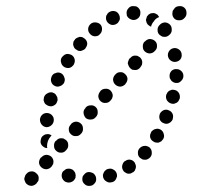

<svg xmlns="http://www.w3.org/2000/svg" viewBox="-20 -583 653 625"><path d="M287 15Q294 8 293 -1Q293 -6 291 -10Q289 -14 286 -17Q283 -20 279 -21Q274 -23 270 -23H269Q265 -23 261 -21Q257 -19 254 -15Q251 -12 249 -8Q248 -4 248 1Q248 10 255 16Q262 23 271 22H272Q281 22 287 15ZM61 -8Q59 -4 59 0Q60 5 62 9Q63 13 67 16Q74 22 83 22Q92 21 99 14L100 12Q103 9 105 5Q106 1 106 -4Q106 -8 104 -12Q102 -16 98 -19Q91 -26 82 -25Q73 -25 67 -18L65 -16Q62 -13 61 -8ZM211 10Q202 13 194 9H193Q185 4 182 -4Q179 -13 183 -22Q185 -26 189 -28Q192 -31 196 -33Q200 -34 205 -34Q209 -34 213 -32H214Q218 -30 221 -26Q224 -23 225 -19Q226 -17 226 -14Q227 -12 226 -10Q226 -8 226 -5Q225 -4 225 -3Q225 -2 224 -1Q220 7 211 10ZM353 6Q356 3 358 -1Q360 -5 361 -9Q361 -14 360 -18Q357 -27 349 -31Q341 -36 332 -33H331Q327 -32 324 -29Q320 -26 318 -22Q316 -18 315 -14Q315 -9 316 -5Q319 4 327 8Q335 13 344 10H345Q349 9 353 6ZM413 -22Q416 -24 419 -28Q421 -32 422 -36Q423 -41 422 -45Q421 -49 419 -53Q414 -61 405 -63Q396 -65 388 -59H387Q380 -54 378 -45Q376 -36 381 -28Q383 -24 387 -22Q391 -19 395 -18Q400 -17 404 -18Q408 -19 412 -22ZM107 -53Q108 -44 115 -38Q122 -32 131 -32Q141 -33 147 -40L148 -41Q151 -45 153 -49Q154 -53 154 -58Q154 -62 152 -66Q150 -70 147 -73Q140 -79 130 -79Q121 -78 115 -71L113 -70Q107 -63 107 -53ZM474 -87Q474 -96 467 -103Q463 -106 459 -107Q455 -109 450 -108Q446 -108 442 -106Q438 -104 435 -101L434 -100Q428 -93 429 -84Q429 -75 436 -69Q440 -66 444 -64Q448 -63 453 -63Q457 -63 461 -65Q465 -67 468 -70L469 -71Q475 -78 474 -87ZM156 -107Q156 -98 163 -92Q166 -89 171 -87Q175 -86 179 -86Q184 -86 188 -88Q192 -90 195 -94L196 -95Q203 -102 202 -112Q202 -121 195 -127Q191 -130 187 -132Q183 -133 178 -133Q174 -133 170 -131Q166 -129 163 -125L161 -124Q155 -117 156 -107ZM112 -120V-121Q112 -125 113 -129Q114 -134 116 -137Q119 -141 123 -143Q127 -146 131 -146Q136 -147 140 -146Q144 -145 148 -142Q147 -141 146 -140L145 -139Q139 -132 136 -124Q133 -115 133 -106Q133 -104 134 -101Q132 -102 130 -101Q123 -103 118 -108Q113 -113 112 -120ZM513 -147Q511 -156 503 -161Q499 -163 494 -164Q490 -164 486 -163Q481 -162 478 -159Q474 -157 472 -153V-152Q467 -144 469 -135Q472 -126 480 -122Q484 -119 488 -119Q493 -118 497 -119Q501 -121 505 -123Q508 -126 511 -130Q516 -138 513 -147ZM204 -161Q204 -152 211 -146Q218 -139 228 -140Q237 -140 243 -147L245 -149Q251 -156 250 -165Q250 -175 243 -181Q236 -187 227 -187Q217 -186 211 -179L210 -177Q203 -170 204 -161ZM116 -177Q122 -170 131 -169Q140 -169 147 -175Q154 -181 155 -190V-191Q156 -200 150 -207Q144 -214 135 -215Q125 -216 118 -210Q111 -204 110 -194Q110 -184 116 -177ZM542 -212Q538 -221 529 -224Q525 -226 521 -226Q516 -226 512 -224Q508 -222 505 -219Q502 -216 500 -212V-211Q497 -203 500 -194Q504 -185 513 -182Q517 -180 521 -180Q526 -180 530 -182Q534 -184 537 -187Q540 -190 542 -194V-195Q545 -204 542 -212ZM252 -215Q253 -206 259 -199Q266 -193 276 -194Q285 -194 291 -201L293 -203Q299 -210 298 -219Q298 -229 291 -235Q284 -241 275 -240Q265 -240 259 -233L258 -231Q251 -224 252 -215ZM122 -256Q123 -252 125 -248Q127 -244 131 -242Q135 -239 139 -238Q148 -235 156 -240Q164 -244 166 -253L167 -254Q168 -258 167 -263Q167 -267 164 -271Q162 -275 159 -278Q155 -280 151 -282Q142 -284 134 -279Q126 -275 123 -266V-265Q122 -261 122 -256ZM563 -279Q558 -288 549 -290Q545 -291 540 -291Q536 -290 532 -288Q528 -286 525 -282Q523 -279 521 -274Q519 -265 523 -257Q528 -249 537 -246Q541 -245 546 -245Q550 -246 554 -248Q558 -250 561 -254Q563 -257 565 -262Q567 -271 563 -279ZM300 -269Q301 -259 308 -253Q315 -247 324 -248Q333 -248 339 -255L341 -257Q347 -264 347 -273Q346 -282 339 -289Q332 -295 323 -294Q314 -294 307 -287L306 -285Q300 -278 300 -269ZM147 -316Q150 -307 159 -303Q163 -301 167 -301Q172 -301 176 -303Q180 -304 183 -307Q187 -310 189 -314V-315Q193 -323 189 -332Q186 -341 178 -345Q174 -347 169 -347Q165 -347 161 -345Q156 -344 153 -341Q150 -338 148 -334V-333Q144 -325 147 -316ZM348 -323Q349 -313 356 -307Q363 -301 372 -301Q381 -302 388 -309L389 -311Q395 -318 395 -327Q394 -336 387 -342Q380 -349 371 -348Q362 -348 356 -341L354 -339Q348 -332 348 -323ZM576 -343Q574 -348 571 -351Q568 -354 564 -356Q560 -358 556 -358Q546 -359 539 -353Q532 -346 532 -337V-336Q532 -332 533 -328Q535 -324 538 -320Q541 -317 545 -315Q549 -313 553 -313Q563 -312 569 -319Q576 -325 577 -334V-335Q577 -339 576 -343ZM398 -385Q396 -381 396 -376Q397 -372 399 -368Q401 -364 404 -361Q407 -358 411 -356Q416 -355 420 -355Q425 -355 429 -357Q433 -359 436 -363L437 -364Q440 -368 442 -372Q443 -376 443 -381Q443 -385 441 -389Q439 -393 436 -396Q432 -399 428 -401Q424 -402 419 -402Q415 -402 411 -400Q407 -398 404 -394L402 -393Q399 -389 398 -385ZM179 -379Q181 -370 189 -365Q192 -363 197 -362Q201 -361 206 -362Q210 -363 214 -366Q217 -369 220 -372V-373Q225 -381 223 -390Q221 -399 213 -404Q209 -406 204 -407Q200 -408 196 -407Q191 -406 188 -403Q184 -400 182 -397L181 -396Q176 -388 179 -379ZM561 -423Q553 -428 544 -426Q535 -424 530 -416Q525 -408 527 -399Q529 -390 537 -385Q545 -380 554 -382Q563 -384 568 -391Q573 -399 571 -408V-409Q569 -418 561 -423ZM445 -430Q445 -421 452 -415Q459 -409 468 -409Q478 -410 484 -417L485 -418Q492 -425 491 -435Q491 -444 484 -450Q477 -456 467 -456Q458 -455 452 -448L450 -447Q444 -440 445 -430ZM219 -447Q218 -442 218 -438Q219 -433 221 -429Q223 -425 226 -423Q230 -420 234 -418Q238 -417 243 -417Q247 -418 251 -420Q255 -422 258 -425V-426Q264 -433 264 -442Q263 -451 256 -457Q252 -460 248 -462Q244 -463 239 -463Q235 -462 231 -460Q227 -458 224 -455V-454Q221 -451 219 -447ZM493 -484Q493 -475 500 -469Q504 -466 508 -464Q512 -463 517 -463Q521 -463 525 -465Q529 -467 532 -470L534 -472Q540 -479 539 -488Q539 -498 532 -504Q525 -510 516 -510Q506 -509 500 -502L498 -500Q492 -493 493 -484ZM267 -490Q266 -481 272 -474Q278 -466 287 -465Q297 -464 304 -470V-471Q311 -476 312 -486Q313 -495 308 -502Q302 -509 292 -510Q283 -511 276 -506L275 -505Q268 -499 267 -490ZM497 -527Q497 -528 498 -528Q497 -530 495 -532Q494 -534 492 -536H491Q487 -539 483 -540Q479 -541 474 -540Q470 -540 466 -537Q462 -535 460 -531Q459 -531 459 -530Q459 -530 458 -529Q458 -527 457 -524Q456 -523 456 -522Q455 -520 455 -518Q455 -516 456 -515Q456 -510 459 -506Q461 -502 465 -500Q467 -498 468 -498Q470 -497 472 -496Q472 -499 473 -501Q476 -509 482 -515L483 -517Q489 -524 497 -527ZM331 -540Q328 -536 326 -532Q325 -528 325 -524Q325 -519 327 -515Q331 -507 340 -503Q348 -500 357 -504Q361 -506 364 -509Q367 -513 369 -517Q371 -521 370 -526Q370 -530 368 -534Q364 -543 356 -546Q347 -549 338 -545Q334 -543 331 -540ZM542 -547Q541 -542 541 -538Q541 -533 543 -529Q545 -525 548 -522Q555 -516 565 -517Q574 -517 580 -524L582 -526Q588 -533 587 -542Q587 -552 580 -558Q573 -564 564 -563Q554 -563 548 -556L547 -554Q544 -551 542 -547ZM399 -557Q392 -550 392 -541Q392 -537 393 -532Q395 -528 398 -525Q401 -522 406 -520Q410 -518 414 -518H415Q424 -518 431 -525Q437 -531 437 -541Q437 -545 436 -549Q434 -554 431 -557Q428 -560 424 -562Q420 -563 415 -563Q405 -564 399 -557Z"/></svg>

Font: FRB American Cursive Dotted Extrabold
Style: Bold Italic
Weight: 800
Italic angle: -25°
Version: Version 2.0;Modular Font Editor K font №1